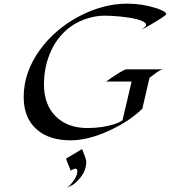

<svg xmlns="http://www.w3.org/2000/svg" viewBox="-20 -751 932 1053"><path d="M837.4 -706.1Q863.3 -697.8 877.4 -689.2Q891.6 -680.7 891.6 -675.8Q891.6 -670.9 882.8 -664.3Q874 -657.7 860.8 -648.9Q847.7 -640.1 831.3 -630.6Q814.9 -621.1 800.3 -612.3Q769 -594.2 757.8 -589.4Q759.8 -591.3 763.9 -594.2Q768.1 -597.2 771.5 -600.6Q781.2 -608.4 781.2 -616Q781.2 -623.5 767.8 -631.3Q754.4 -639.2 733.6 -644.8Q712.9 -650.4 687.5 -654.3Q662.1 -658.2 637.7 -660.6Q594.2 -665 552 -665Q509.8 -665 463.1 -651.1Q416.5 -637.2 378.4 -612.3Q340.3 -587.4 310.8 -552.5Q281.2 -517.6 261.7 -475.6Q221.2 -390.1 221.2 -287.1Q221.2 -177.7 285.2 -113.3Q350.1 -48.8 459.5 -48.8Q543 -48.8 610.4 -71.3Q634.8 -79.1 651.9 -91.3L701.7 -303.7H561.5Q565.9 -306.6 574.7 -312.7Q583.5 -318.8 594.5 -326.4Q605.5 -334 617.7 -341.8Q629.9 -349.6 640.6 -356Q665.5 -370.6 671.9 -370.6H871.1Q849.6 -362.3 828.6 -345.9Q807.6 -329.6 799.8 -324.2L760.7 -154.8Q690.4 -85.9 578.1 -34.2Q462.9 18.6 367.2 18.6Q249.5 18.6 181.6 -41Q109.9 -104 109.9 -218.8Q109.9 -354 198.2 -476.6Q280.3 -590.3 413.1 -661.1Q545.9 -731 678.7 -731Q759.8 -731 837.4 -706.1ZM430.2 66.4Q452.1 119.1 453.1 134.8V136.7Q453.1 203.1 386.7 257.3Q377 265.1 365.2 269.8Q353.5 274.4 343.8 282.2Q380.9 252.9 397.9 215.3Q404.3 202.1 404.3 188Q404.3 173.8 392.6 173.8Q387.2 173.8 367.7 184.6L341.8 119.1Z"/></svg>

Font: Fondamento
Style: Italic
Weight: 400
Italic angle: -12°
Version: Version 1.000